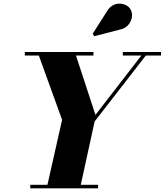

<svg xmlns="http://www.w3.org/2000/svg" viewBox="-20 -1036 906 1056"><path d="M236.5 0 321.5 -377 186.5 -750H391.5L505 -404L771 -748H795.5L500.5 -368L420 0ZM146.5 0V-19.5H519.5V0ZM116.5 -730.5V-750H494V-730.5ZM655.5 -730.5V-750H865.5V-730.5ZM499 -837 489.5 -850 568.5 -974Q581.5 -996 599.5 -1006Q617.5 -1016 636.2 -1016Q655 -1016 670.8 -1008.5Q686.5 -1001 695 -989Q708.5 -969.5 705.8 -944.5Q703 -919.5 685.5 -899Q668 -878.5 636.5 -872.5Z"/></svg>

Font: Bodoni Moda 11pt ExtraBold
Style: Italic
Weight: 800
Italic angle: -13°
Version: Version 2.004